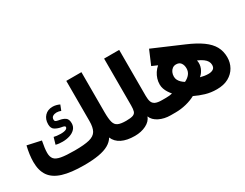

<svg xmlns="http://www.w3.org/2000/svg" viewBox="-75 -1178 2109 1653"><g transform="rotate(-30 979.5 -351.5)"><path d="M337.9 -268.1Q375.5 -268.1 408.9 -278.8Q442.4 -289.6 463.1 -311.8Q483.9 -334 483.9 -368.2Q483.9 -407.7 462.2 -422.9Q440.4 -438 408.7 -443.4Q392.1 -445.8 377.7 -450.7Q363.3 -455.6 363.3 -470.7Q363.3 -493.7 379.4 -503.2Q395.5 -512.7 416.5 -512.7Q428.2 -512.7 439 -510.3Q449.7 -507.8 459 -503.9L479.5 -556.2Q462.4 -564.5 445.1 -568.6Q427.7 -572.8 411.1 -572.8Q362.3 -572.8 332.8 -541.5Q303.2 -510.3 303.2 -460Q303.2 -418.5 330.1 -402.8Q356.9 -387.2 388.2 -381.8Q405.3 -379.4 414.8 -375.7Q424.3 -372.1 424.3 -363.8Q424.3 -353 414.8 -346.7Q405.3 -340.3 389.9 -337.6Q374.5 -335 356.9 -335Q337.4 -335 319.3 -337.4Q301.3 -339.8 290 -342.8L270.5 -275.9Q287.1 -271.5 304 -269.8Q320.8 -268.1 337.9 -268.1ZM775.9 -307.6V-706.1H625.5V-307.6Q625.5 -244.1 606.2 -210.2Q586.9 -176.3 536.1 -163.3Q485.4 -150.4 390.6 -150.4Q303.2 -150.4 256.1 -159.2Q209 -168 190.9 -189.9Q172.9 -211.9 172.9 -251Q172.9 -272 176.5 -301Q180.2 -330.1 187.5 -366.7L51.3 -396.5Q41.5 -356.9 36.1 -316.9Q30.8 -276.9 30.8 -242.7Q30.8 -156.7 68.1 -103.3Q105.5 -49.8 186.3 -24.9Q267.1 0 397 0Q482.4 0 542.7 -10.5Q603 -21 641.8 -43Q680.7 -64.9 701.2 -99.6Q721.2 -50.8 772.2 -25.4Q823.2 0 901.4 0H901.9V-150.4H901.4Q849.1 -150.4 822 -162.4Q794.9 -174.3 785.4 -208Q775.9 -241.7 775.9 -307.6Z M1153.3 -251V-709.5H1003.4V-244.1Q1003.4 -208 997.3 -187.5Q991.2 -167 969.5 -158.7Q947.8 -150.4 901.4 -150.4Q891.6 -150.4 886.2 -135.3Q880.9 -120.1 880.9 -75.2Q880.9 -30.8 886.2 -15.4Q891.6 0 901.4 0Q965.3 0 1014.2 -24.7Q1063 -49.3 1078.1 -91.8Q1093.8 -49.8 1143.6 -24.9Q1193.4 0 1256.8 0H1257.3V-150.4H1256.8Q1214.4 -150.4 1191.9 -160.9Q1169.4 -171.4 1161.4 -193.6Q1153.3 -215.8 1153.3 -251Z M1257.3 -150.4Q1247.6 -150.4 1242.2 -135.3Q1236.8 -120.1 1236.8 -75.2Q1236.8 -30.8 1242.2 -15.4Q1247.6 0 1257.3 0H1305.2Q1358.4 0 1411.1 -13.2Q1463.9 -26.4 1503.4 -48.3Q1550.8 -25.4 1602.3 -10Q1653.8 5.4 1713.9 5.4Q1783.2 5.4 1830.8 -21.2Q1878.4 -47.9 1903.3 -92.3Q1928.2 -136.7 1928.2 -189.5Q1928.2 -250 1901.9 -297.6Q1875.5 -345.2 1819.1 -385.7Q1762.7 -426.3 1672.4 -464.8L1381.3 -589.8L1322.3 -451.2L1377.4 -427.2Q1354.5 -407.7 1338.6 -383.3Q1322.8 -358.9 1314.5 -332Q1306.2 -305.2 1306.2 -277.3Q1306.2 -254.4 1313.5 -233.2Q1320.8 -211.9 1333 -192.9Q1345.2 -173.8 1359.4 -157.2Q1345.2 -153.8 1331.1 -152.1Q1316.9 -150.4 1296.9 -150.4ZM1506.3 -187.5Q1489.7 -197.8 1476.1 -210.7Q1462.4 -223.6 1454.1 -239.5Q1445.8 -255.4 1445.8 -274.4Q1445.8 -296.4 1454.1 -315.2Q1462.4 -334 1477.8 -345.5Q1493.2 -356.9 1513.7 -356.9Q1545.9 -356.9 1561 -335.7Q1576.2 -314.5 1576.2 -282.7Q1576.2 -250.5 1557.6 -226.8Q1539.1 -203.1 1506.3 -187.5ZM1637.7 -157.7Q1667 -181.6 1681.9 -218.8Q1696.8 -255.9 1688 -295.9Q1721.2 -281.7 1741.9 -266.4Q1762.7 -251 1772.5 -233.9Q1782.2 -216.8 1782.2 -198.2Q1782.2 -168.9 1763.4 -157.5Q1744.6 -146 1716.8 -146Q1697.8 -146 1677.2 -149.2Q1656.7 -152.3 1637.7 -157.7Z"/></g></svg>

Font: Estedad-FD-VF Thin
Style: Regular
Weight: 100
Designer: Amin Abedi
Version: Version 5.0